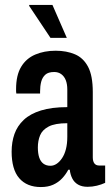

<svg xmlns="http://www.w3.org/2000/svg" viewBox="-20 -744 447 776"><path d="M145 12Q117 12 95 3Q73 -6 57.5 -24Q42 -42 34.5 -69Q27 -96 27 -131Q27 -170 38.5 -202.5Q50 -235 76 -259.5Q102 -284 145.5 -297.5Q189 -311 252 -311V-382Q252 -404 246 -419.5Q240 -435 228 -444Q216 -453 199 -453Q175 -453 163 -442Q151 -431 146.5 -413.5Q142 -396 142 -374V-366H46Q45 -370 45 -374.5Q45 -379 45 -384Q45 -440 65.5 -474Q86 -508 122.5 -523.5Q159 -539 205 -539Q249 -539 283 -524.5Q317 -510 336 -474Q355 -438 355 -372V-108Q355 -92 361.5 -83.5Q368 -75 381 -75H405V-5Q390 2 371.5 6.5Q353 11 334 11Q311 11 295.5 2Q280 -7 272 -23Q264 -39 262 -58H256Q246 -39 231 -23Q216 -7 195 2.5Q174 12 145 12ZM184 -74Q197 -74 209 -82Q221 -90 231 -105Q241 -120 246.5 -141.5Q252 -163 252 -191V-246Q202 -246 176.5 -232.5Q151 -219 142 -197Q133 -175 133 -148Q133 -124 138.5 -107.5Q144 -91 155.5 -82.5Q167 -74 184 -74ZM250 -591H184L98 -720V-724H192Z"/></svg>

Font: Archivo ExtraCondensed SemiBold
Style: Regular
Weight: 600
Width: 2
Designer: Hector Gatti
Foundry: Omnibus-Type
Version: Version 2.001